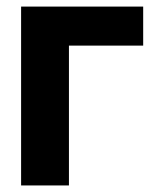

<svg xmlns="http://www.w3.org/2000/svg" viewBox="-20 -566 473 586"><path d="M44.4 -545.9H417V-426.8H190.4V0H44.4Z"/></svg>

Font: Inter Tight Stencil
Style: Bold
Weight: 700
Designer: Rasmus Andersson
Foundry: rsms
Version: Version 3.004;Glyphs 3.1.2 (3151)